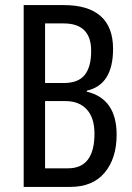

<svg xmlns="http://www.w3.org/2000/svg" viewBox="-20 -734 517 754"><path d="M231 -714Q326 -714 375 -671Q424 -628 424 -542Q424 -401 321 -378V-374Q438 -346 438 -205Q438 -112 391 -56Q344 0 256 0H73V-714ZM231 -408Q287 -408 312.5 -439.5Q338 -471 338 -534Q338 -642 230 -642H157V-408ZM157 -337V-73H247Q351 -73 351 -209Q351 -271 321 -304Q291 -337 237 -337Z"/></svg>

Font: Noto Sans Lao ExtraCondensed
Style: Regular
Weight: 400
Width: 2
Designer: Monotype Design Team
Foundry: Monotype Imaging Inc.
Version: Version 2.004; ttfautohint (v1.8.4.7-5d5b)